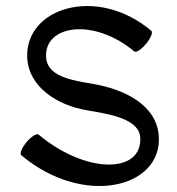

<svg xmlns="http://www.w3.org/2000/svg" viewBox="-20 -591 592 642"><path d="M51 -72C260 103 522 37 511 -135C505 -239 397 -293 288 -311C217 -323 137 -336 134 -401C129 -508 294 -532 429 -419C435 -414 452 -425 468 -444C484 -463 492 -483 486 -488C304 -641 64 -565 71 -399C75 -301 170 -239 272 -222C350 -209 445 -193 449 -131C456 -10 268 -8 109 -141C103 -146 85 -135 69 -116C53 -97 45 -77 51 -72Z"/></svg>

Font: Nupuram
Style: Regular
Weight: 400
Designer: Santhosh Thottingal (santhosh.thottingal@gmail.com)
Foundry: SMC
Version: Version 1.000